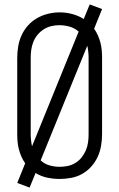

<svg xmlns="http://www.w3.org/2000/svg" viewBox="-20 -802 540 869"><path d="M114 47 58 26 94 -63Q84 -77 77 -93Q70 -109 65.5 -126Q61 -143 59.5 -160.5Q58 -178 58 -195V-540Q58 -567 62.5 -593Q67 -619 78 -643Q89 -667 107 -687Q125 -707 148 -720Q171 -733 197 -739.5Q223 -746 250 -746Q279 -746 307 -738.5Q335 -731 359 -716L386 -782L442 -761L406 -672Q416 -658 423 -642Q430 -626 434.5 -609Q439 -592 440.5 -574.5Q442 -557 442 -540V-195Q442 -169 437.5 -142.5Q433 -116 422 -92Q411 -68 393 -48Q375 -28 352 -15Q329 -2 302.5 3Q276 8 250 8Q222 8 193.5 2Q165 -4 141 -19ZM125 -140 336 -659Q318 -675 295 -681.5Q272 -688 248 -688Q230 -688 211.5 -683.5Q193 -679 177.5 -669Q162 -659 150 -644.5Q138 -630 131 -612.5Q124 -595 121.5 -577Q119 -559 119 -540V-195Q119 -181 120.5 -167Q122 -153 125 -140ZM250 -47Q269 -47 287.5 -51Q306 -55 322 -65Q338 -75 349.5 -89.5Q361 -104 368.5 -121.5Q376 -139 378.5 -157.5Q381 -176 381 -195V-540Q381 -554 379.5 -568Q378 -582 375 -595L164 -76Q181 -60 204 -53.5Q227 -47 250 -47Z"/></svg>

Font: Iosevka Term Light
Style: Regular
Weight: 300
Monospace: yes
Designer: Belleve Invis
Foundry: Belleve Invis
Version: Version 9.0.1; ttfautohint (v1.8.3)